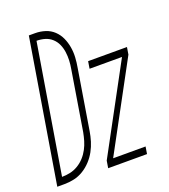

<svg xmlns="http://www.w3.org/2000/svg" viewBox="-172 -832 818 929"><g transform="rotate(-20 237.0 -367.5)"><path d="M-37 0 84 -735H116Q143 -735 168 -727Q193 -719 211.5 -701.5Q230 -684 240.5 -661Q251 -638 255.5 -612Q260 -586 258.5 -559Q257 -532 252 -505L202 -199Q198 -174 190.5 -149.5Q183 -125 170.5 -102Q158 -79 139.5 -59Q121 -39 98 -25Q75 -11 50 -5.5Q25 0 0 0ZM1 -37Q22 -37 43 -41.5Q64 -46 83.5 -57.5Q103 -69 118.5 -86Q134 -103 144.5 -123Q155 -143 161 -163.5Q167 -184 171 -205L221 -511Q225 -533 226 -555Q227 -577 224 -598.5Q221 -620 212.5 -639Q204 -658 188.5 -672Q173 -686 152.5 -692Q132 -698 110 -698ZM225 0 231 -37 472 -483H305L311 -520H511L505 -483L264 -37H431L425 0Z"/></g></svg>

Font: Iosevka Extralight
Style: Italic
Weight: 200
Italic angle: -9°
Monospace: yes
Designer: Belleve Invis
Foundry: Belleve Invis
Version: Version 32.5.0; ttfautohint (v1.8.4)